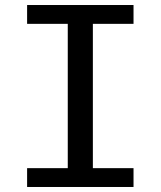

<svg xmlns="http://www.w3.org/2000/svg" viewBox="-20 -745 640 765"><path d="M350 -75H512V0H88V-75H250V-650H88V-725H512V-650H350Z"/></svg>

Font: Edlo
Style: Regular
Weight: 400
Monospace: yes
Version: Version 0.01